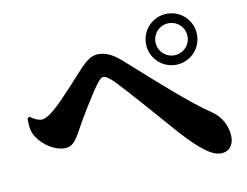

<svg xmlns="http://www.w3.org/2000/svg" viewBox="-75 -826 1150 895"><g transform="rotate(-10 500.0 -378.5)"><path d="M646 -600C646 -533 700 -479 767 -479C834 -479 888 -533 888 -600C888 -667 834 -721 767 -721C700 -721 646 -667 646 -600ZM691 -600C691 -642 725 -676 767 -676C809 -676 843 -642 843 -600C843 -558 809 -524 767 -524C725 -524 691 -558 691 -600ZM42 -353C41 -314 46 -287 61 -264C89 -220 143 -186 189 -186C230 -186 246 -218 266 -253C293 -303 358 -411 390 -454C405 -474 414 -482 423 -482C433 -482 448 -474 468 -454C515 -408 667 -232 725 -166C809 -74 860 -36 903 -36C939 -36 963 -63 963 -103C963 -153 937 -204 892 -233C807 -289 671 -411 528 -539C490 -573 457 -591 419 -591C388 -591 363 -573 335 -544C307 -515 219 -413 166 -368C139 -345 119 -336 105 -336C94 -336 71 -344 52 -360Z"/></g></svg>

Font: Noto Serif CJK SC Black
Style: Regular
Weight: 900
Designer: Ryoko NISHIZUKA 西塚涼子 (kana & ideographs); Frank Grießhammer (Latin, Greek & Cyrillic); Wenlong ZHANG 张文龙 (bopomofo); San
Foundry: Adobe
Version: Version 2.001;hotconv 1.1.0;makeotfexe 2.6.0